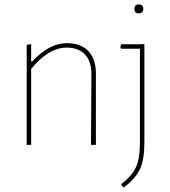

<svg xmlns="http://www.w3.org/2000/svg" viewBox="-20 -651 763 863"><path d="M584 -611Q584 -631 604 -631Q624 -631 624 -611Q624 -591 604 -591Q584 -591 584 -611ZM120 -453V-374H124Q201 -457 280 -457Q343 -457 377 -421.5Q411 -386 411 -321V0H389L391 -320Q391 -375 362 -406Q333 -437 280 -437Q198 -437 120 -341V0H100V-449ZM627 -453 629 -451V-12Q629 66 609.5 108.5Q590 151 536 192L526 182V176Q574 139 591.5 99.5Q609 60 609 -8V-432H525L521 -436L524 -452H607Z"/></svg>

Font: Alegreya Sans Thin
Style: Regular
Weight: 100
Designer: Juan Pablo del Peral
Foundry: Huerta Tipografica
Version: Version 2.007